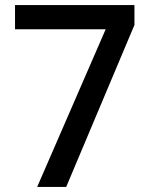

<svg xmlns="http://www.w3.org/2000/svg" viewBox="-20 -734 591 754"><path d="M395 -619H39V-714H508V-636L240 0H126Z"/></svg>

Font: Noto Sans Devanagari Medium
Style: Regular
Weight: 500
Version: Version 2.003